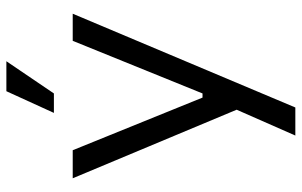

<svg xmlns="http://www.w3.org/2000/svg" viewBox="-192 -590 946 602"><g transform="rotate(-90 281.0 -289.0)"><path d="M238 -20 23 -534H111L276 -127H289L454 -534H539L245 164H157ZM296 -742H390L289 -593H228Z"/></g></svg>

Font: Mozilla Text BETA
Style: Regular
Weight: 400
Designer: Studio DRAMA
Foundry: Studio DRAMA
Version: Version 0.100